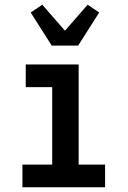

<svg xmlns="http://www.w3.org/2000/svg" viewBox="-20 -793 540 813"><path d="M75 0V-96H201V-424H89V-520H313V-96H425V0ZM199 -600 110 -740 159 -773 255 -663 351 -773 400 -740 311 -600Z"/></svg>

Font: Iosevka Term
Style: Bold
Weight: 700
Monospace: yes
Designer: Belleve Invis
Foundry: Belleve Invis
Version: Version 30.0.1